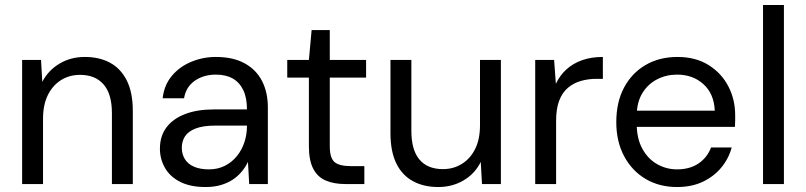

<svg xmlns="http://www.w3.org/2000/svg" viewBox="-20 -740 3241 772"><path d="M69 0V-499H145L150 -411Q174 -457 219 -484Q264 -511 321 -511Q380 -511 423 -487.5Q466 -464 490 -416Q514 -368 514 -294V0H430V-285Q430 -362 396.5 -400.5Q363 -439 302 -439Q259 -439 225.5 -418Q192 -397 172.5 -358Q153 -319 153 -262V0Z M807 12Q745 12 704 -9Q663 -30 643 -65.5Q623 -101 623 -142Q623 -193 649.5 -228Q676 -263 724.5 -281.5Q773 -300 839 -300H973Q973 -347 958 -378Q943 -409 915.5 -424.5Q888 -440 848 -440Q799 -440 763.5 -415.5Q728 -391 720 -345H634Q640 -398 671 -435Q702 -472 749 -491.5Q796 -511 848 -511Q917 -511 963.5 -485.5Q1010 -460 1033.5 -414.5Q1057 -369 1057 -308V0H982L977 -89Q967 -68 951.5 -49.5Q936 -31 915.5 -17.5Q895 -4 868 4Q841 12 807 12ZM820 -59Q856 -59 884.5 -73.5Q913 -88 933 -113Q953 -138 963 -169Q973 -200 973 -234V-235H846Q797 -235 767 -223.5Q737 -212 724 -192Q711 -172 711 -146Q711 -120 723.5 -100Q736 -80 760.5 -69.5Q785 -59 820 -59Z M1368 0Q1323 0 1290 -14Q1257 -28 1239.5 -61.5Q1222 -95 1222 -152V-428H1135V-499H1222L1233 -619H1306V-499H1452V-428H1306V-152Q1306 -105 1325 -88.5Q1344 -72 1392 -72H1445V0Z M1742 12Q1684 12 1640.5 -11.5Q1597 -35 1573.5 -83Q1550 -131 1550 -205V-499H1634V-214Q1634 -137 1666.5 -98.5Q1699 -60 1761 -60Q1803 -60 1837 -81Q1871 -102 1890.5 -141Q1910 -180 1910 -237V-499H1994V0H1918L1913 -89Q1890 -42 1844.5 -15Q1799 12 1742 12Z M2132 0V-499H2208L2215 -403Q2231 -437 2257.5 -461Q2284 -485 2320.5 -498Q2357 -511 2404 -511V-423H2378Q2345 -423 2315.5 -414.5Q2286 -406 2263.5 -387Q2241 -368 2228.5 -335.5Q2216 -303 2216 -254V0Z M2702 12Q2631 12 2576 -20.5Q2521 -53 2489.5 -112Q2458 -171 2458 -249Q2458 -329 2489 -387.5Q2520 -446 2575.5 -478.5Q2631 -511 2704 -511Q2777 -511 2829 -478.5Q2881 -446 2908.5 -393Q2936 -340 2936 -277Q2936 -267 2936 -255.5Q2936 -244 2935 -230H2521V-295H2854Q2851 -363 2808.5 -401.5Q2766 -440 2702 -440Q2659 -440 2622 -421Q2585 -402 2562.5 -365Q2540 -328 2540 -272V-244Q2540 -183 2563 -141.5Q2586 -100 2623 -79.5Q2660 -59 2702 -59Q2754 -59 2789 -83Q2824 -107 2839 -147H2922Q2910 -102 2880 -66Q2850 -30 2805.5 -9Q2761 12 2702 12Z M3048 0V-720H3132V0Z"/></svg>

Font: DM Sans 20pt
Style: Regular
Weight: 400
Version: Version 4.004;gftools[0.9.30]